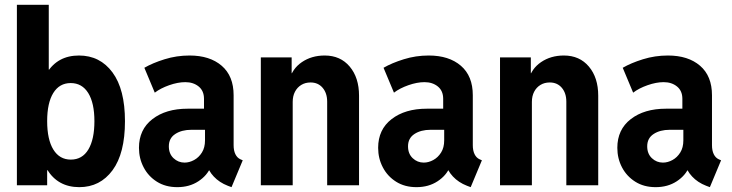

<svg xmlns="http://www.w3.org/2000/svg" viewBox="-20 -772 3051 800"><path d="M50.4 0V-752H183.2V-482H198.7L174.5 -396.3V-114.6L194.8 -62.8H176.5V0ZM310.5 7.8Q221.2 7.8 175.9 -66.2Q130.6 -140.2 130.6 -268.5Q130.6 -395.9 175.4 -468.3Q220.2 -540.7 309 -540.7Q396.7 -540.7 448.7 -470.3Q500.7 -400 500.7 -266.9Q500.7 -132.9 448.9 -62.6Q397 7.8 310.5 7.8ZM275.1 -107Q322.9 -107 348.2 -149.2Q373.4 -191.5 373.4 -266.9Q373.4 -342.8 347.7 -384.3Q321.9 -425.9 274.6 -425.9Q227.6 -425.9 202 -384.5Q176.5 -343 176.5 -267.4Q176.5 -190.6 202.3 -148.8Q228.1 -107 275.1 -107Z M718.7 7.8Q669.8 7.8 633.9 -14.8Q598.1 -37.3 578.6 -74.6Q559 -111.9 559 -156Q559 -232.4 615.1 -275.7Q671.2 -319.1 761.7 -319.1H849.5V-231.2H777.3Q737.1 -231.2 710.3 -213.7Q683.5 -196.3 683.5 -162.3Q683.5 -131.3 703 -112.9Q722.6 -94.5 749 -94.5Q769 -94.5 788.7 -105.2Q808.4 -115.9 821.3 -136.5Q834.2 -157 834.2 -187.2V-252.3L830 -275.7V-360.2Q830 -393.5 807.8 -411.6Q785.5 -429.7 752 -429.7Q721.1 -429.7 685 -417Q648.9 -404.3 624.9 -385.9L581.5 -489.6Q615.8 -509.5 665.8 -525.1Q715.7 -540.7 769.9 -540.7Q854.2 -540.7 903.8 -498Q953.4 -455.2 953.4 -375.2V-167.2Q953.4 -144.5 960.8 -129.5Q968.2 -114.5 981.5 -108.4L991.4 -104.1L944.7 7.8L929.1 2Q894 -11.6 870.6 -36.6Q847.3 -61.7 843.6 -86.3L873.7 -62.4H818L858.2 -77.1Q843.7 -41 806.5 -16.6Q769.3 7.8 718.7 7.8Z M1066.8 0V-532.9H1195.2V-467.1H1216.5L1185.6 -437.2Q1197 -485.3 1237.6 -513Q1278.2 -540.7 1333 -540.7Q1398.3 -540.7 1437.1 -494.6Q1476 -448.5 1476 -373.2V0H1343.2V-348.5Q1343.2 -384 1324.3 -406.2Q1305.4 -428.4 1274.1 -428.4Q1251.9 -428.4 1235.2 -418.1Q1218.4 -407.8 1209 -389.7Q1199.6 -371.6 1199.6 -347.5V0Z M1715.3 7.8Q1666.4 7.8 1630.5 -14.8Q1594.7 -37.3 1575.2 -74.6Q1555.6 -111.9 1555.6 -156Q1555.6 -232.4 1611.7 -275.7Q1667.8 -319.1 1758.3 -319.1H1846.1V-231.2H1773.9Q1733.7 -231.2 1706.9 -213.7Q1680.1 -196.3 1680.1 -162.3Q1680.1 -131.3 1699.6 -112.9Q1719.1 -94.5 1745.6 -94.5Q1765.6 -94.5 1785.3 -105.2Q1805 -115.9 1817.9 -136.5Q1830.8 -157 1830.8 -187.2V-252.3L1826.6 -275.7V-360.2Q1826.6 -393.5 1804.4 -411.6Q1782.1 -429.7 1748.6 -429.7Q1717.7 -429.7 1681.6 -417Q1645.5 -404.3 1621.5 -385.9L1578.1 -489.6Q1612.4 -509.5 1662.4 -525.1Q1712.3 -540.7 1766.4 -540.7Q1850.8 -540.7 1900.4 -498Q1950 -455.2 1950 -375.2V-167.2Q1950 -144.5 1957.4 -129.5Q1964.8 -114.5 1978.1 -108.4L1987.9 -104.1L1941.2 7.8L1925.7 2Q1890.6 -11.6 1867.2 -36.6Q1843.9 -61.7 1840.2 -86.3L1870.3 -62.4H1814.5L1854.8 -77.1Q1840.3 -41 1803.1 -16.6Q1765.9 7.8 1715.3 7.8Z M2063.4 0V-532.9H2191.8V-467.1H2213.1L2182.1 -437.2Q2193.6 -485.3 2234.2 -513Q2274.8 -540.7 2329.6 -540.7Q2394.9 -540.7 2433.7 -494.6Q2472.6 -448.5 2472.6 -373.2V0H2339.7V-348.5Q2339.7 -384 2320.9 -406.2Q2302 -428.4 2270.7 -428.4Q2248.5 -428.4 2231.8 -418.1Q2215 -407.8 2205.6 -389.7Q2196.2 -371.6 2196.2 -347.5V0Z M2711.9 7.8Q2662.9 7.8 2627.1 -14.8Q2591.3 -37.3 2571.7 -74.6Q2552.2 -111.9 2552.2 -156Q2552.2 -232.4 2608.3 -275.7Q2664.4 -319.1 2754.9 -319.1H2842.7V-231.2H2770.5Q2730.3 -231.2 2703.5 -213.7Q2676.7 -196.3 2676.7 -162.3Q2676.7 -131.3 2696.2 -112.9Q2715.7 -94.5 2742.2 -94.5Q2762.2 -94.5 2781.9 -105.2Q2801.5 -115.9 2814.4 -136.5Q2827.3 -157 2827.3 -187.2V-252.3L2823.2 -275.7V-360.2Q2823.2 -393.5 2800.9 -411.6Q2778.7 -429.7 2745.1 -429.7Q2714.3 -429.7 2678.2 -417Q2642 -404.3 2618.1 -385.9L2574.7 -489.6Q2609 -509.5 2658.9 -525.1Q2708.9 -540.7 2763 -540.7Q2847.4 -540.7 2897 -498Q2946.6 -455.2 2946.6 -375.2V-167.2Q2946.6 -144.5 2954 -129.5Q2961.4 -114.5 2974.6 -108.4L2984.5 -104.1L2937.8 7.8L2922.2 2Q2887.1 -11.6 2863.8 -36.6Q2840.5 -61.7 2836.8 -86.3L2866.9 -62.4H2811.1L2851.4 -77.1Q2836.9 -41 2799.7 -16.6Q2762.5 7.8 2711.9 7.8Z"/></svg>

Font: Reddit Sans Condensed
Style: Regular
Weight: 400
Designer: Stephen Hutchings
Foundry: Reddit
Version: Version 1.014